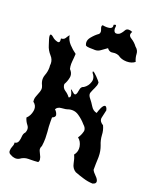

<svg xmlns="http://www.w3.org/2000/svg" viewBox="-179 -1121 981 1211"><g transform="rotate(20 311.5 -515.5)"><path d="M43 -21.5Q32.2 -25.9 29.3 -32.2Q25.4 -39.1 26.4 -46.4Q26.4 -60.5 33.2 -76.2Q40 -91.8 37.1 -103Q46.9 -104 52.7 -108.9Q58.6 -114.3 61.5 -122.1Q66.4 -136.7 67.4 -155.8Q68.4 -174.8 80.1 -186.5Q85 -198.2 85 -208.5Q85 -223.1 75.2 -234.9Q59.6 -254.9 53.7 -277.3Q76.2 -297.4 82 -332Q83 -338.4 83 -344.2Q83 -369.6 60.5 -386.2Q59.6 -393.1 59.6 -399.4Q59.6 -411.6 64.5 -422.9Q72.3 -440.9 78.1 -459Q81.1 -468.8 82 -479Q82 -489.3 77.1 -500.5Q66.4 -521.5 66.4 -541Q66.4 -554.7 71.3 -567.9Q82 -594.2 82 -623Q82 -629.9 81.1 -636.7Q82 -642.6 82 -647.9Q82 -676.3 62.5 -697.3Q39.1 -723.1 30.3 -753.9Q26.4 -765.1 18.6 -790.5Q14.6 -804.2 14.6 -812Q14.6 -818.4 17.6 -820.8Q19.5 -822.3 24.4 -820.8Q29.3 -818.8 37.1 -812.5Q50.8 -798.8 72.3 -793.5Q75.2 -792.5 78.1 -792.5Q88.9 -792.5 88.9 -807.6Q88.9 -813 87.9 -820.3Q107.4 -820.8 115.2 -834Q123 -847.2 131.8 -858.4Q137.7 -826.2 160.2 -802.2Q182.6 -778.3 208 -760.3Q207 -734.9 204.1 -709.5Q203.1 -700.2 203.1 -691.4Q203.1 -674.8 207 -658.7Q225.6 -639.6 225.6 -617.7Q225.6 -612.8 224.6 -607.9Q219.7 -580.6 206.1 -557.6Q206.1 -532.7 226.6 -519Q247.1 -505.9 259.8 -487.8Q265.6 -488.8 268.6 -492.7Q270.5 -496.6 270.5 -501.5Q269.5 -517.6 259.8 -533.7Q250 -549.8 274.4 -528.3Q283.2 -520 288.1 -519Q293.9 -518.6 296.9 -522Q303.7 -531.2 306.6 -554.2Q309.6 -577.6 328.1 -582Q354.5 -599.1 363.3 -628.4Q366.2 -636.7 366.2 -644.5Q366.2 -665.5 349.6 -684.1Q347.7 -689.5 347.7 -691.9Q347.7 -694.3 348.6 -694.3H349.6Q356.4 -694.3 377.9 -672.4Q400.4 -648.9 405.3 -640.6Q406.2 -630.4 403.3 -620.6Q400.4 -610.8 395.5 -600.6Q386.7 -583 379.9 -564.9Q377.9 -560.1 377.9 -554.7Q377.9 -542 389.6 -527.8Q405.3 -508.8 419.9 -484.9Q434.6 -460.4 460 -455.6Q463.9 -470.2 473.6 -492.7Q484.4 -515.1 495.1 -516.1Q500 -516.1 503.9 -510.7Q508.8 -505.4 511.7 -491.7Q505.9 -464.8 500 -439.5Q499 -435.5 499 -431.6Q499 -411.6 524.4 -396.5Q538.1 -367.7 539.1 -335Q541 -302.2 553.7 -272Q566.4 -237.8 566.4 -202.1V-192.9Q564.5 -152.3 564.5 -112.3Q570.3 -99.1 588.9 -81.1Q607.4 -63.5 608.4 -48.8Q608.4 -48.3 608.4 -47.4Q608.4 -42 604.5 -37.1Q599.6 -31.7 587.9 -28.3Q555.7 -29.3 524.4 -39.1Q493.2 -48.3 463.9 -59.6Q438.5 -75.2 432.6 -106.4Q426.8 -138.2 416 -160.6Q432.6 -180.7 432.6 -206.1Q432.6 -212.4 431.6 -219.2Q425.8 -252.9 402.3 -271Q417 -291.5 422.9 -314.9Q424.8 -319.8 424.8 -324.7Q424.8 -343.3 405.3 -359.9Q383.8 -385.3 354.5 -405.3Q334 -419.9 309.6 -419.9Q299.8 -419.9 289.1 -417.5Q268.6 -409.7 242.2 -408.7Q214.8 -407.2 205.1 -387.7Q219.7 -374.5 223.6 -358.4Q224.6 -356.4 224.6 -354Q224.6 -340.8 205.1 -333Q205.1 -318.8 205.1 -305.2Q205.1 -271.5 209 -237.3Q210.9 -215.8 210.9 -194.8Q210.9 -168.5 207 -142.1Q201.2 -131.3 201.2 -121.6Q201.2 -113.3 205.1 -106Q213.9 -88.9 220.7 -72.8Q223.6 -64 224.6 -55.7Q225.6 -46.9 219.7 -38.6Q194.3 -36.1 167 -36.1Q162.1 -36.1 158.2 -36.1Q156.2 -36.1 155.3 -36.1Q126 -36.1 101.6 -18.1Q87.9 -10.3 72.3 -11.7Q56.6 -13.2 43 -21.5ZM251 -832.5Q246.1 -843.3 246.1 -853.5Q246.1 -870.6 259.8 -887.7Q282.2 -915 303.7 -929.2Q309.6 -935.5 309.6 -944.8Q309.6 -952.1 305.7 -961.4Q296.9 -981.9 306.6 -988.8Q321.3 -985.8 334 -985.8Q343.8 -985.8 353.5 -987.8Q371.1 -991.7 371.1 -1006.8Q371.1 -1010.3 370.1 -1014.6Q389.6 -1025.9 386.7 -1006.3Q385.7 -1001 385.7 -996.1Q385.7 -983.4 391.6 -975.1Q395.5 -970.2 402.3 -968.8Q410.2 -967.8 423.8 -974.1Q437.5 -984.4 449.2 -1005.9Q456.1 -1018.6 471.7 -1018.6Q482.4 -1018.6 496.1 -1012.7Q489.3 -1002.9 489.3 -994.1Q489.3 -981 504.9 -971.7Q530.3 -956.1 546.9 -933.1Q568.4 -916.5 569.3 -891.6Q570.3 -866.7 581.1 -842.3Q559.6 -825.2 527.3 -825.2H524.4Q490.2 -825.7 466.8 -843.8Q454.1 -849.6 439.5 -849.6Q432.6 -849.6 424.8 -848.1Q420.9 -847.2 417 -847.2Q400.4 -847.2 387.7 -864.3Q369.1 -850.6 348.6 -836.4Q333 -825.2 313.5 -825.2Q308.6 -825.2 303.7 -825.7Q291 -826.2 277.3 -826.2Q270.5 -826.2 264.6 -827.6H263.7Q256.8 -829.1 251 -832.5Z"/></g></svg>

Font: Brazier Flame
Style: Regular
Weight: 400
Designer: Walter E Stewart
Version: 0.1